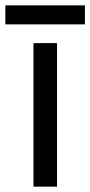

<svg xmlns="http://www.w3.org/2000/svg" viewBox="-40 -697 337 717"><path d="M277 -677H-20V-606H277ZM173 0V-536H85V0Z"/></svg>

Font: Noto Sans Lycian
Style: Regular
Weight: 400
Designer: Monotype Design Team
Foundry: Monotype Imaging Inc.
Version: Version 2.002